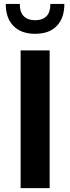

<svg xmlns="http://www.w3.org/2000/svg" viewBox="-20 -975 364 995"><path d="M237.3 0V-713.9H86.9V0ZM313.5 -954.6H241.2Q241.2 -911.6 220.7 -890.9Q200.2 -870.1 162.1 -870.1Q124 -870.1 103.3 -890.9Q82.5 -911.6 82.5 -954.6H9.8Q9.8 -881.3 49.6 -840.6Q89.4 -799.8 162.1 -799.8Q234.9 -799.8 274.2 -840.6Q313.5 -881.3 313.5 -954.6Z"/></svg>

Font: Estedad-FD-VF Thin
Style: Regular
Weight: 100
Designer: Amin Abedi
Version: Version 5.0